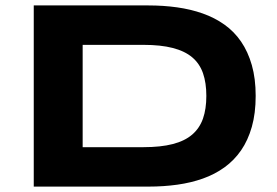

<svg xmlns="http://www.w3.org/2000/svg" viewBox="-20 -691 1027 711"><path d="M926.8 -335.9Q926.8 -271.5 912.6 -221.4Q898.4 -171.4 872.8 -134.3Q847.2 -97.2 811.3 -71.3Q775.4 -45.4 731.4 -29.8Q687.5 -14.2 636.7 -7.1Q585.9 0 530.8 0H105V-670.9H529.8Q585 -670.9 635.7 -663.8Q686.5 -656.7 730.7 -641.1Q774.9 -625.5 811 -599.9Q847.2 -574.2 872.8 -536.9Q898.4 -499.5 912.6 -449.7Q926.8 -399.9 926.8 -335.9ZM744.1 -335.9Q744.1 -384.3 731.7 -419.9Q719.2 -455.6 691.7 -478.8Q664.1 -502 619.6 -513.4Q575.2 -524.9 511.2 -524.9H286.1V-146H511.2Q575.2 -146 619.6 -157.5Q664.1 -168.9 691.7 -192.6Q719.2 -216.3 731.7 -252Q744.1 -287.6 744.1 -335.9Z"/></svg>

Font: REH Gaming
Style: Gaming
Weight: 700
Designer: Astigmatic (AOETI)
Foundry: Astigmatic (AOETI)
Version: Version 1.001 2011